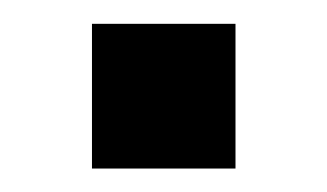

<svg xmlns="http://www.w3.org/2000/svg" viewBox="-20 -441 276 162"><path d="M57.6 -298.8V-420.9H178.7V-298.8Z"/></svg>

Font: Min Sans Medium
Style: Regular
Weight: 500
Designer: Jinseong-Kim, NotoSansCJK, Nunito
Foundry: Jinseong-Kim
Version: Version 1.400;Glyphs 3.1.2 (3151)